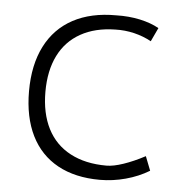

<svg xmlns="http://www.w3.org/2000/svg" viewBox="-43 -527 529 579"><g transform="rotate(5 222.0 -237.5)"><path d="M279.8 11.2Q205.1 11.2 152.1 -17.8Q99.1 -46.9 71.5 -102.5Q43.9 -158.2 43.9 -236.8Q43.9 -316.4 72.5 -372.8Q101.1 -429.2 155.5 -458.5Q210 -487.8 286.6 -487.3Q324.2 -488.3 358.2 -481Q392.1 -473.6 416 -460L396.5 -418.5Q373 -431.6 344.5 -438.5Q315.9 -445.3 287.1 -444.3Q226.1 -443.4 182.4 -418.9Q138.7 -394.5 116 -348.9Q93.3 -303.2 93.3 -239.3Q93.3 -174.3 116.9 -127.9Q140.6 -81.5 186.3 -57.4Q231.9 -33.2 295.9 -33.2Q316.9 -33.2 347.2 -43.5Q377.4 -53.7 411.6 -71.8H412.1L428.7 -29.3Q396.5 -9.8 357.7 0.7Q318.8 11.2 279.8 11.2Z"/></g></svg>

Font: DavidDev Light
Style: Regular
Weight: 300
Designer: David.dev
Foundry: David.dev
Version: Version 1.001;FEAKit 1.0